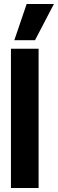

<svg xmlns="http://www.w3.org/2000/svg" viewBox="-20 -945 291 965"><path d="M35 0V-700H174V0ZM52 -743 114 -925H251L156 -743Z"/></svg>

Font: Georama Condensed
Style: Bold
Weight: 700
Width: 3
Designer: Jean-Baptiste Levee
Foundry: Production Type
Version: Version 1.000